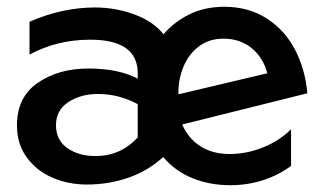

<svg xmlns="http://www.w3.org/2000/svg" viewBox="-20 -533 957 566"><path d="M657 -79Q606 -79 570.5 -102Q535 -125 517 -166L886 -258Q880 -328 850 -386Q820 -444 766.5 -478.5Q713 -513 641 -513Q585 -513 540 -491.5Q495 -470 462 -432Q432 -470 376 -490.5Q320 -511 260 -511Q164 -511 67 -469V-372Q148 -416 246 -416Q386 -416 386 -317V-301Q330 -331 240 -331Q153 -331 91.5 -289Q30 -247 30 -163Q30 -109 58.5 -69.5Q87 -30 134 -9.5Q181 11 236 11Q300 11 358 -9Q416 -29 461 -70Q497 -28 548 -7.5Q599 13 659 13Q710 13 756 -2Q802 -17 838 -44V-152Q804 -118 755.5 -98.5Q707 -79 657 -79ZM261 -73Q212 -73 178.5 -96.5Q145 -120 145 -164Q145 -208 181.5 -232Q218 -256 269 -256Q330 -256 386 -226V-128Q336 -73 261 -73ZM639 -419Q688 -419 722 -391Q756 -363 768 -317L506 -255Q505 -298 520.5 -335.5Q536 -373 566 -396Q596 -419 639 -419Z"/></svg>

Font: Geom Medium
Style: Bold
Weight: 500
Version: Version 1.102